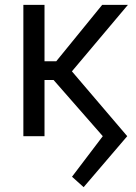

<svg xmlns="http://www.w3.org/2000/svg" viewBox="-20 -566 565 798"><path d="M327.6 211.9 279.3 168.5 407.2 0 200.7 -235.8 248 -305.7 508.8 0ZM77.1 0V-545.9H165V0ZM131.8 -233.4V-311.5H213.9L404.8 -545.9H511.7L248.5 -233.4Z"/></svg>

Font: Adwaita Sans
Style: Regular
Weight: 400
Designer: Rasmus Andersson
Foundry: rsms
Version: Version 4.001;git-9221beed3